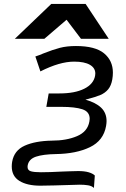

<svg xmlns="http://www.w3.org/2000/svg" viewBox="-20 -790 640 972"><path d="M384 145Q225.5 150 184 150Q117.5 150 78.5 126Q39.5 102 39.5 52.5Q39.5 40.5 41.5 29Q51.5 -28.5 105 -52.5Q158.5 -76.5 242 -78Q316.5 -78 370 -100.8Q423.5 -123.5 432.5 -175Q434 -182.5 434 -188.5Q434 -224.5 397 -236.8Q360 -249 291 -249H214.5L226.5 -317H281Q359 -317 406.5 -340.8Q454 -364.5 461.5 -407Q462.5 -414 462.5 -418Q462.5 -446 435 -462Q407.5 -478 355 -478Q282 -478 184.5 -428.5L159 -504Q177.5 -510 201 -520Q247.5 -538.5 283 -547.8Q318.5 -557 364.5 -557Q462 -557 506.8 -520Q551.5 -483 551.5 -422.5Q551.5 -405.5 548.5 -388Q543 -356.5 527.8 -338Q512.5 -319.5 488.5 -309.2Q464.5 -299 423.5 -288.5L412.5 -285.5Q464.5 -271 492 -244.8Q519.5 -218.5 519.5 -177Q519.5 -167 517 -152Q504 -78 435 -44.8Q366 -11.5 262.5 -10Q198.5 -9 162 3.2Q125.5 15.5 120 48Q119.5 50.5 119.5 55Q119.5 72 136 77Q152.5 82 187 82Q230.5 82 294.5 78.5Q310.5 78 336.8 77Q363 76 376 76Q408 76 429 82.2Q450 88.5 460 98.5L455.5 161.5Q444.5 151 425.5 148Q406.5 145 384 145ZM239.5 -770H413.5L530.5 -593.5H390L317 -690L204.5 -593.5H55Z"/></svg>

Font: JuliaMono ExtraBoldItalic
Style: Regular
Weight: 800
Italic angle: -9°
Monospace: yes
Designer: cormullion
Foundry: corm
Version: Version 0.049; ttfautohint (v1.8.4)